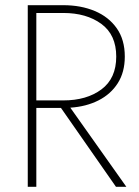

<svg xmlns="http://www.w3.org/2000/svg" viewBox="-20 -720 535 740"><path d="M87 -700H224Q292 -700 345.5 -677.5Q399 -655 430 -611Q461 -567 461 -502Q461 -442 434 -399.5Q407 -357 359.5 -333Q312 -309 251 -305L467 0H427L215 -304H120V0H87ZM224 -670H120V-333H224Q314 -333 371 -375.5Q428 -418 428 -502Q428 -586 370.5 -628Q313 -670 224 -670Z"/></svg>

Font: Jost* Thin
Style: Regular
Weight: 200
Version: Version 3.7